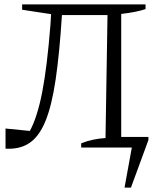

<svg xmlns="http://www.w3.org/2000/svg" viewBox="-20 -667 730 868"><path d="M543 181 576 0H347V-19Q374 -30 401 -35.5Q428 -41 457 -43L466 -599H260Q249 -425 231.5 -307Q214 -189 185.5 -119.5Q157 -50 113 -20.5Q69 9 5 5V-86L115 -75Q149 -138 171 -251.5Q193 -365 208 -554L211 -603L80 -623V-647H638V-626Q598 -612 528 -604V-48H651V-34L572 181Z"/></svg>

Font: Piazzolla SC Light
Style: Regular
Weight: 300
Designer: Juan Pablo del Peral
Foundry: Huerta Tipografica
Version: Version 1.330